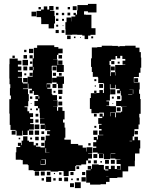

<svg xmlns="http://www.w3.org/2000/svg" viewBox="-20 -943 786 987"><path d="M351 -764H317V-793H316V-829H322V-853H346V-833H347V-858H367V-865H358V-877H370V-868H376V-889H378V-917H432V-923H476V-879H432V-885H412V-868H421V-867H450V-798H471V-764H445V-760H433V-742H415V-760H403V-764H377V-765H351ZM192 -848H191V-855H168V-887H191V-894H205V-910H223V-894H233V-912H255V-890H237V-887H260V-860H263V-822H258V-797H230V-819H192ZM354 -911H374V-891H354ZM267 -908H281V-894H267ZM178 -907H190V-895H178ZM328 -907H340V-895H328ZM142 -883H166V-859H142ZM327 -878H341V-864H327ZM268 -877H280V-865H268ZM298 -877H310V-865H298ZM268 -847H280V-835H268ZM299 -846H309V-836H299ZM279 -816V-806H269V-816ZM306 -813V-809H302V-813ZM266 -789H282V-773H266ZM297 -788H311V-774H297ZM343 -760V-742H325V-760ZM459 -756V-746H449V-756ZM368 -755V-747H360V-755ZM396 -753V-749H392V-753ZM423 -118V-98H398V-93H371V-90H367V-64H338V-63H333V-38H307V-63H302V-64H280V-61H240V-66H216V-65H187V-64H153V-68H127V-94H123V-98H97V-120H89V-122H61V-160H64V-187H84V-193H72V-209H88V-197H91V-220H99V-242H121V-220H129V-214H153V-196H164V-207H176V-195H165V-189H188V-185H210V-221H215V-246H235V-253H222V-269H238V-273H212V-301H211V-280H189V-302H210V-307H186V-335H208V-336H185V-364H183V-386H175V-398H157V-424H175V-433H162V-449H177V-455H154V-475H148V-463H132V-479H144V-487H126V-513H123V-488H98V-485H124V-459H128V-423H125V-396H106V-392H121V-371H130V-361H150V-341H135V-332H151V-310H135V-305H154V-277H129V-272H122V-249H98V-271H95V-246H65V-271H60V-275H34V-301H30V-359H28V-433H36V-452H31V-490H33V-510H29V-539H28V-613H29V-642H71V-631H90V-611H72V-601H90V-581H72V-574H93V-548H72V-544H93V-519H98V-514H122V-549H148V-553H149V-582H152V-599H149V-582H131V-600H148V-643H154V-697H171V-710H259V-701H280V-693H302V-669H280V-661H273V-638H253V-637H276V-609H308V-573H272V-605H247V-604H246V-578H247V-514H220V-494H221V-510H239V-492H223V-487H246V-460H249V-454H273V-428H253V-427H276V-395H253V-394H273V-374H279V-392H301V-373H312V-329H304V-313H312V-287H316V-235H311V-225H344V-203H382V-196H405V-184H423V-164H425V-186H455V-156H433V-154H453V-128H433V-118ZM702 -569H694V-547H668V-519H698V-483H695V-461H700V-434H703V-358H696V-339H698V-303H692V-279H671V-270H669V-242H662V-222H671V-240H689V-222H701V-180H697V-154H674V-117H673V-88H639V-62H610V-31H583V-28H543V-8H525V4H497V6H443V-4H423V-68H446V-72H431V-90H449V-75H453V-98H487V-95H514V-71H520V-67H537V-72H521V-90H539V-74H550V-91H570V-74H581V-90H599V-72H583V-71H601V-91H600V-100H579V-122H599V-124H573V-128H547V-152H546V-125H514V-152H511V-153H482V-159H458V-183H475V-190H459V-212H475V-223H462V-239H478V-226H483V-248H511V-250H489V-272H502V-280H489V-302H502V-306H485V-336H506V-343H492V-359H508V-345H514V-364H490V-361H450V-383H442V-439H447V-464H476V-465H491V-480H509V-465H514V-487H515V-513H512V-516H485V-544H483V-548H457V-573H452V-599H448V-643H452V-699H480V-701H503V-708H557V-707H586V-704H595V-706H623V-708H677V-698H697V-675H704V-647H706V-595H702ZM129 -692H151V-670H129ZM104 -687H116V-675H104ZM101 -660H119V-642H101ZM281 -642V-660H299V-642ZM132 -643V-659H148V-643ZM44 -657H56V-645H44ZM582 -643V-655H574V-637H551V-630H543V-609H548V-573H546V-552H549V-572H571V-555H573V-573H572V-609H624V-611H610V-631H624V-640H609V-656H598V-643ZM96 -635H124V-607H96ZM301 -610H279V-632H301ZM552 -629H568V-613H552ZM134 -615V-627H146V-615ZM585 -626H595V-616H585ZM100 -601H120V-581H100ZM250 -601H270V-581H250ZM570 -581H550V-601H570ZM132 -553V-569H148V-553ZM268 -569V-553H252V-569ZM283 -554V-568H297V-554ZM115 -566V-556H105V-566ZM309 -512H302V-489H278V-512H271V-519H248V-543H271V-550H309ZM121 -520H99V-542H121ZM690 -541V-521H670V-541ZM465 -536H475V-526H465ZM250 -511H270V-491H250ZM490 -511H510V-491H490ZM547 -364H546V-345H548V-363H572V-340H576V-365H602V-369H608V-393H631V-394H603V-398H577V-424H603V-428H605V-452H601V-476H598V-463H582V-479H595V-486H575V-507H572V-489H548V-510H545V-487H546V-455H545V-426H527V-422H541V-400H527V-398H547V-397H576V-365H547ZM473 -504V-498H467V-504ZM645 -484H662V-485H645ZM573 -458H547V-484H573ZM663 -461H665V-483H663ZM279 -482H301V-460H279ZM464 -465V-477H476V-465ZM265 -476V-466H255V-476ZM639 -458V-456H660V-458ZM582 -449H598V-433H582ZM178 -436H182V-448H178ZM283 -434V-448H297V-434ZM134 -447H146V-435H134ZM565 -436H555V-446H565ZM300 -401H280V-421H300ZM138 -409V-413H142V-409ZM562 -409H558V-413H562ZM580 -371V-391H600V-371ZM175 -376H165V-386H175ZM144 -377H136V-385H144ZM163 -344V-358H177V-344ZM463 -358H477V-344H463ZM178 -313H162V-329H178ZM182 -279H158V-303H182ZM475 -296V-286H465V-296ZM151 -272V-250H129V-272ZM159 -272H181V-250H159ZM481 -250H459V-272H481ZM60 -251H40V-271H60ZM689 -270V-252H671V-270ZM193 -254V-268H207V-254ZM179 -240V-222H161V-240ZM209 -222H191V-240H209ZM135 -226V-236H145V-226ZM76 -227V-235H84V-227ZM646 -219V-217H659V-219ZM208 -209V-193H192V-209ZM434 -207H446V-195H434ZM234 -157V-158H217V-181H214V-158H217V-157ZM549 -156V-154H573V-156ZM511 -130H489V-152H511ZM460 -151H480V-131H460ZM188 -118V-97H215V-124H193V-122H211V-100H189V-118ZM520 -121H540V-101H520ZM550 -121H570V-101H550ZM478 -119V-103H462V-119ZM447 -118V-104H433V-118ZM496 -107V-115H504V-107ZM373 -88H387V-74H373ZM181 -40H159V-62H181ZM210 -41H190V-61H210ZM221 -42V-60H239V-42ZM342 -59H358V-43H342ZM418 -59V-43H402V-59ZM284 -45V-57H296V-45ZM257 -48V-54H263V-48ZM537 -35H525V-34H537ZM243 -8H217V-34H243ZM421 -10H399V-32H421ZM330 -11H310V-31H330ZM298 -13H282V-29H298ZM206 -15H194V-27H206ZM266 -15H254V-27H266ZM386 -27V-15H374V-27ZM354 -25V-17H346V-25ZM395 24H365V-6H395ZM360 19H340V-1H360Z"/></svg>

Font: Rubik-Storm
Style: Regular
Weight: 400
Designer: NaN (generative design), Hubert & Fischer (Rubik source font outlines)
Foundry: NaN, Hubert & Fischer
Version: Version 1.000